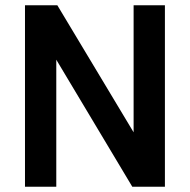

<svg xmlns="http://www.w3.org/2000/svg" viewBox="-20 -710 722 730"><path d="M75 0H194V-483L483 0H607V-690H488V-207L198 -690H75Z"/></svg>

Font: FREAK Grotesk Next
Style: Bold
Weight: 700
Width: 3
Designer: La Scuola Open Source
Foundry: La Scuola Open Source
Version: Version 1.000;PS 1.0;hotconv 1.0.72;makeotf.lib2.5.5900